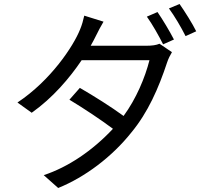

<svg xmlns="http://www.w3.org/2000/svg" viewBox="-20 -866 1040 957"><path d="M432 -638C443 -657 452 -675 460 -691C470 -712 482 -734 496 -758L400 -788C395 -765 388 -740 379 -719C346 -636 233 -465 67 -355L138 -304C243 -378 327 -477 387 -566H725C703 -479 659 -374 596 -288C533 -334 452 -385 378 -428L326 -369C402 -323 483 -269 543 -224C440 -114 319 -33 198 7L270 71C404 17 539 -85 635 -206C717 -305 770 -425 813 -555C818 -571 829 -593 837 -606L775 -648C759 -641 738 -638 710 -638ZM712 -783C739 -746 773 -685 793 -645L847 -669C826 -710 790 -770 765 -806ZM822 -824C850 -786 883 -730 905 -686L958 -710C940 -747 901 -809 875 -846Z"/></svg>

Font: Noto Sans Japanese Regular
Style: Regular
Weight: 400
Designer: Ryoko NISHIZUKA (kana & ideographs); Paul D. Hunt (Latin, Greek & Cyrillic); Wenlong ZHANG (bopomofo); Sandoll Communica
Foundry: Adobe Systems Incorporated
Version: Version 1.000;PS 1;hotconv 1.0.78;makeotf.lib2.5.61930